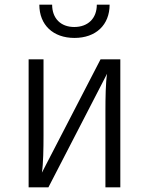

<svg xmlns="http://www.w3.org/2000/svg" viewBox="-20 -805 640 825"><path d="M300 -642C392 -642 451 -698 451 -785H396C396 -726 358 -689 299 -689C241 -689 204 -726 204 -785H149C149 -698 208 -642 300 -642ZM103 0H188L440 -488C434 -450 433 -383 433 -329V0H497V-550H412L160 -63C166 -101 167 -168 167 -222V-550H103Z"/></svg>

Font: JetBrains Mono ExtraLight
Style: Regular
Weight: 240
Monospace: yes
Designer: Philipp Nurullin, Konstantin Bulenkov
Foundry: JetBrains
Version: Version 2.305